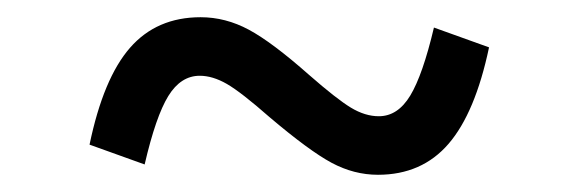

<svg xmlns="http://www.w3.org/2000/svg" viewBox="-20 -465 672 223"><path d="M148 -274 84 -297Q100 -374 131 -409.5Q162 -445 213 -445Q242 -445 269 -430.5Q296 -416 339 -378Q371 -350 387.5 -340Q404 -330 420 -330Q442 -330 456.5 -354Q471 -378 484 -433L548 -410Q532 -334 501 -298Q470 -262 419 -262Q391 -262 365 -276Q339 -290 293 -329Q260 -358 243.5 -367.5Q227 -377 212 -377Q190 -377 175.5 -353.5Q161 -330 148 -274Z"/></svg>

Font: Wix Madefor Text
Style: Regular
Weight: 400
Designer: Dalton Maag Ltd
Foundry: Dalton Maag Ltd
Version: Version 3.100